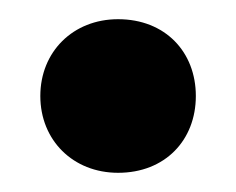

<svg xmlns="http://www.w3.org/2000/svg" viewBox="-20 -377 246 200"><path d="M103 -197C152 -197 184 -231 184 -277C184 -323 152 -357 103 -357C56 -357 22 -323 22 -277C22 -231 56 -197 103 -197Z"/></svg>

Font: Mona Sans SemiCondensed
Style: Bold
Weight: 700
Width: 4
Designer: Deni Anggara
Foundry: GitHub
Version: Version 2.000